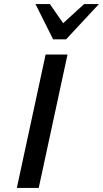

<svg xmlns="http://www.w3.org/2000/svg" viewBox="-20 -927 508 947"><path d="M63 0 205 -658H313L171 0ZM242 -733 271 -794 395 -907H468L306 -733ZM242 -733 155 -907H226L303 -796L306 -733Z"/></svg>

Font: Ysabeau SemiBold
Style: Italic
Weight: 600
Italic angle: -12°
Designer: Christian Thalmann (Catharsis Fonts)
Version: Version 2.002